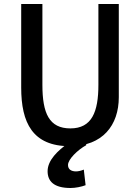

<svg xmlns="http://www.w3.org/2000/svg" viewBox="-20 -714 699 960"><path d="M333 226C249 226 218 192 218 142C218 86 271 38 318 4H411V12C369 35 320 82 320 111C320 134 338 143 360 143C371 143 385 140 399 134L408 212C387 220 357 226 333 226ZM574 -228C574 -88 493 17 329 17C143 17 86 -100 86 -276V-694H192V-290C192 -147 226 -72 332 -72C439 -72 472 -154 472 -290V-694H574Z"/></svg>

Font: Repo Medium
Style: Regular
Weight: 500
Designer: Stefan Peev
Foundry: Context Ltd
Version: Version 1.502